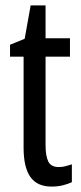

<svg xmlns="http://www.w3.org/2000/svg" viewBox="-20 -678 299 708"><path d="M197 -62Q209 -62 221 -65Q233 -68 245 -72V-6Q229 1 211 5.5Q193 10 170 10Q117 10 92 -25.5Q67 -61 67 -133V-469H17V-513L71 -535L93 -658H148V-537H238V-469H148V-143Q148 -103 158 -82.5Q168 -62 197 -62Z"/></svg>

Font: Noto Sans Khmer UI ExtraCondensed
Style: Regular
Weight: 400
Width: 2
Designer: Danh Hong and the Monotype Design Team
Foundry: Monotype Imaging Inc.
Version: Version 2.002; ttfautohint (v1.8.4.7-5d5b)